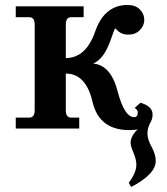

<svg xmlns="http://www.w3.org/2000/svg" viewBox="-20 -514 668 768"><path d="M496.6 6.3Q376.5 6.3 350.1 -106.7Q323.7 -219.7 243.2 -219.7V-72.8Q243.2 -43.5 265.1 -43.5H296.9V0H43V-43.5H96.7Q118.7 -43.5 118.7 -72.8V-416Q118.7 -445.3 96.7 -445.3H43V-488.8H314.5V-445.3H265.1Q243.2 -445.3 243.2 -416V-281.7Q324.2 -282.2 360.8 -388.2Q397.5 -494.1 490.7 -494.1Q521.5 -494.1 539.3 -476.3Q557.1 -458.5 557.1 -435.1Q557.1 -411.1 539.3 -393.3Q521.5 -375.5 493.7 -375.5Q465.3 -375.5 447.8 -394Q441.4 -400.9 440.4 -400.9Q437.5 -396.5 422.9 -355Q396 -277.3 352.5 -259.8Q422.9 -253.9 450.2 -149.7Q477.5 -45.4 516.6 -45.4Q531.2 -45.4 531.2 -63.5Q531.2 -74.7 518.6 -82.5L542 -103Q590.3 -88.9 590.3 -56.6Q590.3 6.3 496.6 6.3ZM504.4 233.9 495.1 216.8Q525.4 176.8 525.4 145.5Q525.4 123.5 513.9 96.9Q502.4 70.3 502.4 56.2Q502.4 22 554.2 -16.6L583.5 -27.3Q569.8 -3.9 569.8 19Q569.8 43.5 586.4 73.5Q603 103.5 603 129.4Q603 183.1 504.4 233.9Z"/></svg>

Font: Munson
Style: Bold
Weight: 700
Designer: Paul James MIller
Foundry: High-Logic / Made with FontCreator
Version: Version 2.10;May 5, 2019;FontCreator 11.5.0.2430 64-bit